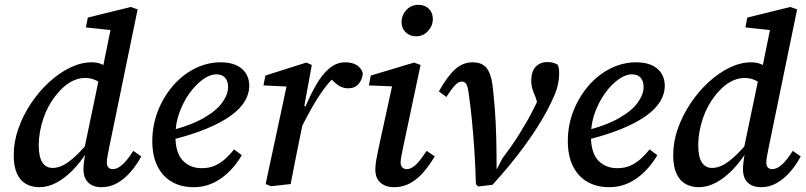

<svg xmlns="http://www.w3.org/2000/svg" viewBox="-20 -765 3352 798"><path d="M143 13Q113 13 89 0Q65 -13 51 -42.5Q37 -72 37 -120Q37 -176 56.5 -231Q76 -286 109 -335.5Q142 -385 184 -423.5Q226 -462 271.5 -484Q317 -506 361 -506Q383 -506 399.5 -499.5Q416 -493 431 -479.5Q446 -466 463 -444L421 -396Q401 -420 380 -430.5Q359 -441 334 -441Q311 -441 288.5 -431.5Q266 -422 246.5 -405Q227 -388 210 -366Q195 -347 182 -323Q169 -299 160 -272Q151 -245 146 -217Q141 -189 141 -162Q141 -113 156 -90Q171 -67 199 -67Q219 -67 241 -77.5Q263 -88 292.5 -115Q322 -142 361 -190L368 -134H342Q314 -90 281.5 -57Q249 -24 214 -5.5Q179 13 143 13ZM402 13Q367 13 347 -6Q327 -25 327 -62Q327 -76 329 -90.5Q331 -105 334 -126L327 -130L393 -446L403 -462L445 -669L469 -637L337 -651L345 -692L524 -736L552 -726L434 -153Q429 -129 426.5 -114Q424 -99 424 -88Q424 -76 430.5 -69Q437 -62 449 -62Q467 -62 487.5 -79.5Q508 -97 534 -138L567 -115Q548 -79 522.5 -50Q497 -21 467 -4Q437 13 402 13Z M785 13Q734 13 695.5 -8.5Q657 -30 635 -73Q613 -116 613 -179Q613 -244 636 -303Q659 -362 698.5 -408Q738 -454 789.5 -480Q841 -506 897 -506Q954 -506 985 -479.5Q1016 -453 1016 -407Q1016 -377 998.5 -346Q981 -315 941 -285.5Q901 -256 835.5 -229Q770 -202 673 -179L671 -218Q767 -241 823 -272.5Q879 -304 903.5 -338.5Q928 -373 928 -403Q928 -428 915.5 -442Q903 -456 879 -456Q853 -456 823.5 -435Q794 -414 768 -378Q742 -342 725.5 -296.5Q709 -251 709 -201Q709 -130 739.5 -98Q770 -66 818 -66Q850 -66 874 -77Q898 -88 917.5 -106Q937 -124 953 -144L985 -120Q970 -94 949.5 -70Q929 -46 903.5 -27Q878 -8 848.5 2.5Q819 13 785 13Z M1231 -232 1225 -316H1247Q1269 -369 1294 -412.5Q1319 -456 1349 -481Q1379 -506 1414 -506Q1444 -506 1462.5 -494.5Q1481 -483 1488 -461Q1486 -434 1470.5 -416Q1455 -398 1428 -398Q1407 -398 1391 -407.5Q1375 -417 1358 -435L1342 -452L1396 -445L1367 -442Q1345 -421 1323.5 -391.5Q1302 -362 1279.5 -323Q1257 -284 1231 -232ZM1084 0 1177 -434 1200 -404 1075 -410 1083 -451 1253 -505 1276 -495 1245 -326 1253 -318 1233 -226Q1221 -169 1210 -112.5Q1199 -56 1188 0L1107 9Z M1540 -60Q1540 -79 1544 -101Q1548 -123 1554 -152L1616 -436L1636 -405L1513 -410L1521 -451L1701 -505L1728 -495L1657 -160Q1652 -136 1648.5 -118Q1645 -100 1645 -89Q1645 -77 1652 -69.5Q1659 -62 1670 -62Q1688 -62 1706.5 -78.5Q1725 -95 1753 -138L1787 -115Q1766 -80 1741 -50.5Q1716 -21 1685.5 -4Q1655 13 1618 13Q1582 13 1561 -6Q1540 -25 1540 -60ZM1709 -614Q1684 -614 1666.5 -630.5Q1649 -647 1649 -673Q1649 -702 1669 -723.5Q1689 -745 1719 -745Q1746 -745 1762.5 -728.5Q1779 -712 1779 -686Q1779 -658 1759 -636Q1739 -614 1709 -614Z M1958 1Q1956 -73 1951.5 -141Q1947 -209 1941 -269Q1935 -329 1928 -377Q1924 -406 1917.5 -416Q1911 -426 1899 -426Q1886 -426 1872 -411.5Q1858 -397 1835 -362L1804 -385Q1838 -446 1870.5 -476Q1903 -506 1944 -506Q1982 -506 2001 -484Q2020 -462 2027 -412Q2032 -370 2036.5 -313.5Q2041 -257 2042.5 -192.5Q2044 -128 2044 -62H2045L2070 -110Q2088 -133 2105.5 -158Q2123 -183 2139.5 -209.5Q2156 -236 2172 -264Q2188 -292 2203 -323Q2211 -338 2217 -354Q2223 -370 2227 -385L2221 -312L2206 -361Q2198 -378 2193 -395Q2188 -412 2188 -430Q2188 -468 2206.5 -487.5Q2225 -507 2255 -507Q2271 -507 2281.5 -503.5Q2292 -500 2298 -496Q2301 -490 2302.5 -481Q2304 -472 2304 -458Q2304 -439 2299.5 -416.5Q2295 -394 2283 -366Q2271 -338 2251 -300Q2234 -269 2210.5 -232Q2187 -195 2157.5 -155Q2128 -115 2095 -75Q2062 -35 2027 3L1968 10Z M2512 13Q2461 13 2422.5 -8.5Q2384 -30 2362 -73Q2340 -116 2340 -179Q2340 -244 2363 -303Q2386 -362 2425.5 -408Q2465 -454 2516.5 -480Q2568 -506 2624 -506Q2681 -506 2712 -479.5Q2743 -453 2743 -407Q2743 -377 2725.5 -346Q2708 -315 2668 -285.5Q2628 -256 2562.5 -229Q2497 -202 2400 -179L2398 -218Q2494 -241 2550 -272.5Q2606 -304 2630.5 -338.5Q2655 -373 2655 -403Q2655 -428 2642.5 -442Q2630 -456 2606 -456Q2580 -456 2550.5 -435Q2521 -414 2495 -378Q2469 -342 2452.5 -296.5Q2436 -251 2436 -201Q2436 -130 2466.5 -98Q2497 -66 2545 -66Q2577 -66 2601 -77Q2625 -88 2644.5 -106Q2664 -124 2680 -144L2712 -120Q2697 -94 2676.5 -70Q2656 -46 2630.5 -27Q2605 -8 2575.5 2.5Q2546 13 2512 13Z M2884 13Q2854 13 2830 0Q2806 -13 2792 -42.5Q2778 -72 2778 -120Q2778 -176 2797.5 -231Q2817 -286 2850 -335.5Q2883 -385 2925 -423.5Q2967 -462 3012.5 -484Q3058 -506 3102 -506Q3124 -506 3140.5 -499.5Q3157 -493 3172 -479.5Q3187 -466 3204 -444L3162 -396Q3142 -420 3121 -430.5Q3100 -441 3075 -441Q3052 -441 3029.5 -431.5Q3007 -422 2987.5 -405Q2968 -388 2951 -366Q2936 -347 2923 -323Q2910 -299 2901 -272Q2892 -245 2887 -217Q2882 -189 2882 -162Q2882 -113 2897 -90Q2912 -67 2940 -67Q2960 -67 2982 -77.5Q3004 -88 3033.5 -115Q3063 -142 3102 -190L3109 -134H3083Q3055 -90 3022.5 -57Q2990 -24 2955 -5.5Q2920 13 2884 13ZM3143 13Q3108 13 3088 -6Q3068 -25 3068 -62Q3068 -76 3070 -90.5Q3072 -105 3075 -126L3068 -130L3134 -446L3144 -462L3186 -669L3210 -637L3078 -651L3086 -692L3265 -736L3293 -726L3175 -153Q3170 -129 3167.5 -114Q3165 -99 3165 -88Q3165 -76 3171.5 -69Q3178 -62 3190 -62Q3208 -62 3228.5 -79.5Q3249 -97 3275 -138L3308 -115Q3289 -79 3263.5 -50Q3238 -21 3208 -4Q3178 13 3143 13Z"/></svg>

Font: Source Serif 4 Medium
Style: Italic
Weight: 500
Italic angle: -12°
Designer: Frank Grießhammer
Foundry: Adobe Systems Incorporated
Version: Version 4.004;hotconv 1.0.116;makeotfexe 2.5.65601